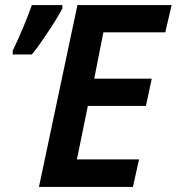

<svg xmlns="http://www.w3.org/2000/svg" viewBox="-20 -734 694 754"><path d="M133 0 284 -714H654L629 -607H386L350 -425H576L553 -318H325L282 -108H526L502 0ZM30 -535Q39 -553 49 -575.5Q59 -598 69.5 -622.5Q80 -647 89 -670.5Q98 -694 105 -714H225V-701Q216 -684 202.5 -661.5Q189 -639 173 -615Q157 -591 140 -566.5Q123 -542 105 -520H30Z"/></svg>

Font: Noto Sans Display SemiBold
Style: Italic
Weight: 600
Italic angle: -12°
Designer: Monotype Design Team
Foundry: Monotype Imaging Inc.
Version: Version 2.003